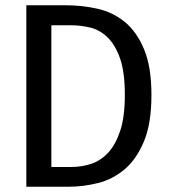

<svg xmlns="http://www.w3.org/2000/svg" viewBox="-20 -709 640 729"><path d="M454 -348Q454 -436 435.5 -488Q417 -540 387.5 -568Q358 -596 322 -604.5Q286 -613 251 -613H175V-75H252Q289 -75 325 -86.5Q361 -98 389.5 -128Q418 -158 436 -211Q454 -264 454 -348ZM555 -348Q555 -240 526.5 -172Q498 -104 453 -66Q408 -28 352 -14Q296 0 241 0H80V-689H230Q291 -689 349.5 -676Q408 -663 453.5 -626Q499 -589 527 -522Q555 -455 555 -348Z"/></svg>

Font: Wlorlttqgufhjawjgtejqphaquk
Style: Regular
Weight: 400
Monospace: yes
Designer: Carrois Corporate & Edenspiekermann
Foundry: Carrois Corporate GbR & Edenspiekermann AG
Version: Version 2.001